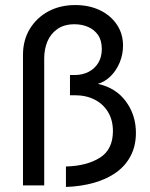

<svg xmlns="http://www.w3.org/2000/svg" viewBox="-20 -734 593 760"><path d="M241 -75Q323 -77 375 -109.5Q427 -142 427 -215Q427 -258 408 -290Q389 -322 355 -339.5Q321 -357 276 -357H257V-437H275Q307 -437 331.5 -450Q356 -463 369.5 -486Q383 -509 383 -540Q383 -574 368 -595.5Q353 -617 328.5 -627.5Q304 -638 275 -638Q234 -638 207 -619Q180 -600 167.5 -569.5Q155 -539 155 -503V0H71V-517Q71 -575 98 -619.5Q125 -664 171.5 -689Q218 -714 278 -714Q332 -714 374.5 -694Q417 -674 442 -637.5Q467 -601 467 -553Q467 -518 453.5 -486Q440 -454 417.5 -432Q395 -410 367 -402Q438 -387 478 -333Q518 -279 518 -208Q518 -157 497.5 -117.5Q477 -78 440 -51.5Q403 -25 352 -10.5Q301 4 241 6Z"/></svg>

Font: YasnoRaleway Medium
Style: Regular
Weight: 500
Designer: Matt McInerney, Pablo Impallari, Rodrigo Fuenzalida
Foundry: Matt McInerney, Pablo Impallari, Rodrigo Fuenzalida
Version: Version 4.026